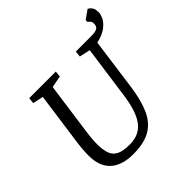

<svg xmlns="http://www.w3.org/2000/svg" viewBox="-202 -941 1117 1117"><g transform="rotate(-45 356.0 -382.5)"><path d="M270.3 11Q221.5 11 185.5 -1.4Q149.5 -13.7 126 -37Q102.5 -60.3 91.5 -92.9Q80.4 -125.6 80.4 -166.3Q80.4 -217.5 89.4 -278.8L133.8 -597.2L68.8 -611.2L72.8 -648H291.5L287.7 -611.2L215.1 -597.2L170.4 -276.3Q166.2 -247.8 164.4 -223.9Q162.5 -200 162.5 -179.5Q162.5 -130.9 173.7 -101Q184.9 -71.1 213.9 -57.2Q242.8 -43.3 294.8 -43.3Q339 -43.3 370.1 -59.1Q401.1 -74.9 421.4 -105.1Q441.7 -135.4 454.4 -178.4Q467 -221.5 474.4 -276.3L519 -596.3L452.3 -611.2L456 -648H583.7Q616.5 -648 631.3 -656.4Q646.2 -664.9 646.2 -687.9Q646.2 -701.4 641.1 -708.3Q635.9 -715.1 625.8 -721.7V-736.7L680.9 -775.7Q688 -771.3 695.2 -764.8Q702.3 -758.3 707.2 -746.6Q712.2 -734.9 712.2 -713.9Q712.2 -699.7 702 -676.8Q691.7 -653.9 663.7 -631.5Q635.6 -609.1 581.4 -596L538 -278.9Q524.7 -181.2 496.5 -116.9Q468.4 -52.5 414.8 -20.8Q361.3 11 270.3 11Z"/></g></svg>

Font: Faustina Light
Style: Italic
Weight: 300
Italic angle: -8°
Designer: Alfonso Garcia
Foundry: http://www.omnibus-type.com
Version: Version 1.200